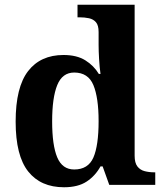

<svg xmlns="http://www.w3.org/2000/svg" viewBox="-20 -780 689 810"><path d="M250 10Q152 10 99 -56.5Q46 -123 46 -267Q46 -412 98.5 -480Q151 -548 248 -548Q304 -548 340 -525.5Q376 -503 397 -468H404Q400 -496 398 -531Q396 -566 396 -590V-645Q396 -673 385 -686Q374 -699 355.5 -703Q337 -707 315 -707H307V-760H548V-123Q548 -93 559.5 -78Q571 -63 590 -58Q609 -53 631 -53H635V0H441L413 -78H404Q382 -38 345.5 -14Q309 10 250 10ZM293 -65Q352 -65 374 -115.5Q396 -166 396 -269Q396 -368 374 -421Q352 -474 293 -474Q243 -474 221.5 -421Q200 -368 200 -268Q200 -167 221.5 -116Q243 -65 293 -65Z"/></svg>

Font: Noto Serif Kannada
Style: Bold
Weight: 700
Version: Version 2.003